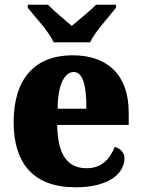

<svg xmlns="http://www.w3.org/2000/svg" viewBox="-20 -786 602 816"><path d="M208 -606H363C383 -651 444 -715 473 -753V-766H388C368 -744 313 -700 285 -676C257 -700 204 -744 184 -766H98V-753C128 -715 189 -651 208 -606ZM301 10C452 10 509 -55 509 -113C509 -138 491 -155 468 -162C447 -110 412 -71 348 -71C267 -71 225 -128 223 -255H527V-309C527 -467 437 -551 289 -551C130 -551 38 -454 38 -266C38 -91 123 10 301 10ZM347 -324H225C225 -425 254 -480 294 -480C331 -480 348 -424 347 -324Z"/></svg>

Font: Noto Serif Tamil SemiCondensed Black
Style: Italic
Weight: 900
Width: 4
Italic angle: -12°
Designer: Indian Type Foundry, Tom Grace, and the Monotype Design Team
Foundry: Monotype Imaging Inc.
Version: Version 2.003